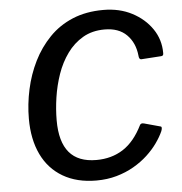

<svg xmlns="http://www.w3.org/2000/svg" viewBox="-54 -803 819 864"><g transform="rotate(-5 356.0 -371.0)"><path d="M444 -752Q517 -752 573.5 -722.5Q630 -693 663 -644.5Q696 -596 696 -536Q697 -522 685 -522L595 -516Q585 -516 584 -534Q578 -592 542 -628Q506 -664 442 -664Q386 -664 344 -639.5Q302 -615 272.5 -574Q243 -533 225.5 -482.5Q208 -432 200 -378.5Q192 -325 192 -275Q192 -178 232.5 -130Q273 -82 355 -82Q424 -82 476 -115.5Q528 -149 564 -222Q569 -231 583 -227L656 -207Q664 -205 657 -186Q646 -161 626.5 -133.5Q607 -106 579.5 -80.5Q552 -55 516.5 -34.5Q481 -14 438.5 -2Q396 10 347 10Q259 10 196 -27Q133 -64 100.5 -132Q68 -200 68 -293Q68 -359 82.5 -425.5Q97 -492 126 -550.5Q155 -609 199.5 -655Q244 -701 305 -726.5Q366 -752 444 -752Z"/></g></svg>

Font: Libre Franklin Thin Medium
Style: Italic
Weight: 500
Italic angle: -8°
Version: Version 3.000